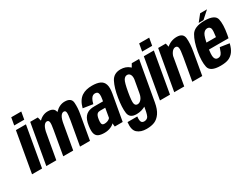

<svg xmlns="http://www.w3.org/2000/svg" viewBox="-86 -1505 3239 2471"><g transform="rotate(-30 1533.0 -269.0)"><path d="M-15.5 0H133.5L238 -596.5H89ZM119.5 -769.5 100 -659H249L268.5 -769.5Z M196.5 0H345L436 -514L414.5 -596.5H301.5ZM448 0H596L660 -363Q674.5 -446.5 668.5 -523.8Q662.5 -601 563.5 -601Q486 -601 421.8 -535.2Q357.5 -469.5 344 -395L406.5 -353.5Q420.5 -430.5 441.8 -462.8Q463 -495 489.5 -495Q515.5 -495 520.2 -465.2Q525 -435.5 510 -354ZM697.5 0H845.5L909 -363Q924 -446 918.5 -523.5Q913 -601 814.5 -601Q737 -601 672 -534.8Q607 -468.5 595 -395L658 -353.5Q671 -430.5 692.2 -462.8Q713.5 -495 740 -495Q766.5 -495 770.2 -465.2Q774 -435.5 760 -354Z M1061 5Q1087.5 5 1111.2 0Q1135 -5 1154.5 -13.5Q1174 -22 1187.8 -31.8Q1201.5 -41.5 1208 -51.5L1214 0H1331.5L1399 -379.5Q1414.5 -466 1398.5 -514.2Q1382.5 -562.5 1337.8 -582.5Q1293 -602.5 1221.5 -602.5Q1176.5 -602.5 1138.2 -593.2Q1100 -584 1068 -563Q1036 -542 1012 -504.5Q988 -467 973 -410L1118.5 -387.5Q1129.5 -431.5 1143.2 -455.5Q1157 -479.5 1172.8 -488.5Q1188.5 -497.5 1205 -497.5Q1226 -497.5 1238.8 -487.8Q1251.5 -478 1254.5 -453Q1257.5 -428 1249.5 -383L1244.5 -356.5H1115Q1088 -356.5 1062.5 -351.8Q1037 -347 1015 -335Q993 -323 975.8 -302.5Q958.5 -282 946.5 -250.2Q934.5 -218.5 928.5 -174Q917.5 -100 929.8 -61.5Q942 -23 975.5 -9Q1009 5 1061 5ZM1118.5 -97Q1102.5 -97 1092 -103.5Q1081.5 -110 1078.8 -128.5Q1076 -147 1081 -183.5Q1085 -212 1092 -229.5Q1099 -247 1108.2 -255.8Q1117.5 -264.5 1128.8 -267.8Q1140 -271 1153 -271H1228.5L1204.5 -132.5Q1197 -123 1184 -114.8Q1171 -106.5 1154 -101.8Q1137 -97 1118.5 -97Z M1555.5 232Q1626.5 232 1675.2 211.8Q1724 191.5 1761.8 138Q1799.5 84.5 1816.5 -13L1920 -596.5H1810.5L1753.5 -498L1666 -4Q1649.5 94.5 1628 113.5Q1606.5 132.5 1576.5 132.5Q1557.5 132.5 1545.2 123.5Q1533 114.5 1529 91.8Q1525 69 1529.5 32.5H1384.5Q1371 145 1420.5 188.5Q1470 232 1555.5 232ZM1538 3Q1615.5 3 1682.2 -37.8Q1749 -78.5 1761.5 -149.5L1702.5 -211.5Q1694 -160 1668.5 -130.5Q1643 -101 1612.5 -101Q1580 -101 1571 -135.8Q1562 -170.5 1584.5 -299Q1607 -427 1628.2 -461.5Q1649.5 -496 1682 -496Q1713 -496 1728 -467Q1743 -438 1734.5 -387.5L1813 -442Q1825 -511.5 1773 -556.2Q1721 -601 1644 -601Q1542.5 -601 1499.8 -517.5Q1457 -434 1435.5 -299.5Q1413.5 -165 1425.2 -81Q1437 3 1538 3Z M1885.5 0H2034.5L2139 -596.5H1990ZM2020.5 -769.5 2001 -659H2150L2169.5 -769.5Z M2097.5 0H2246L2335.5 -510.5L2316 -596.5H2203ZM2366 0H2514L2571 -326.5Q2590.5 -438.5 2583 -519.8Q2575.5 -601 2479.5 -601Q2389.5 -601 2322 -538Q2254.5 -475 2240 -393.5L2308 -371.5Q2318.5 -428.5 2343.8 -462Q2369 -495.5 2399.5 -495.5Q2429 -495.5 2435.8 -463.8Q2442.5 -432 2424 -330Z M2787 4.5 2805 -97.5Q2768.5 -97.5 2757 -136Q2744.5 -174 2767 -299.5Q2789.5 -428 2814.5 -464.5Q2840.5 -500.5 2875.5 -500.5Q2912 -500.5 2923.5 -466Q2930.5 -435 2917 -345.5H2761.5L2745.5 -252H3050Q3055.5 -274.5 3059.5 -300Q3084.5 -439.5 3066.5 -521.5Q3048 -603 2893.5 -603Q2741.5 -603 2693 -521Q2645 -440 2620 -300Q2597 -166 2615.5 -80.5Q2633.5 4.5 2787 4.5ZM2805 -97.5 2787 4.5Q2864 4.5 2908.5 -15Q2952 -34 2982.5 -74.5Q3012.5 -114.5 3031 -188.5L2894.5 -209.5Q2882.5 -173 2870.5 -145Q2857.5 -117.5 2842.5 -107.5Q2826.5 -97.5 2805 -97.5ZM2816 -615H2887L2996 -713H2894Z"/></g></svg>

Font: Anybody Condensed
Style: Bold Italic
Weight: 700
Width: 3
Italic angle: -10°
Version: Version 1.113;gftools[0.9.25]